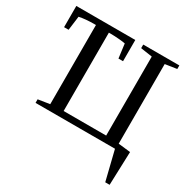

<svg xmlns="http://www.w3.org/2000/svg" viewBox="-191 -823 1179 1205"><g transform="rotate(30 398.5 -221.0)"><path d="M762.7 212.9H731L678.7 0H103V-25.9L187 -39.1V-612.8H176.8Q111.8 -612.8 66.4 -603L53.2 -501H20.5V-654.8H447.8V-501H414.6L401.4 -603Q386.7 -606.4 352.1 -609.1Q317.4 -611.8 290.5 -611.8H281.2V-43.9H589.4V-616.2L505.4 -628.9V-654.8H767.1V-628.9L683.1 -616.2V-39.1L771 -29.3Z"/></g></svg>

Font: Times New Roman
Style: Regular
Weight: 400
Designer: Steve Matteson
Foundry: Ascender Corporation
Version: Version 2.00.3